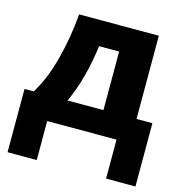

<svg xmlns="http://www.w3.org/2000/svg" viewBox="-110 -649 898 947"><g transform="rotate(15 339.5 -175.0)"><path d="M585 -549V-124H666V199H516V0H162V199H13V-124H60Q109 -203 138.5 -315.5Q168 -428 178 -549ZM314 -423Q303 -342 284 -268.5Q265 -195 233 -124H416V-423Z"/></g></svg>

Font: Noto Sans ExtraBold
Style: Regular
Weight: 800
Designer: Monotype Design Team
Foundry: Monotype Imaging Inc.
Version: Version 2.007